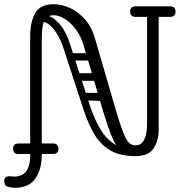

<svg xmlns="http://www.w3.org/2000/svg" viewBox="-20 -730 882 910"><path d="M123 -74H178V6Q178 71 148 115.5Q118 160 50 160Q33 160 16.5 155Q0 150 0 127Q0 116 6.5 110.5Q13 105 21 105Q27 105 35 106Q43 107 47 107Q77 107 93.5 93Q110 79 116.5 57Q123 35 123 11ZM622 10Q597 10 578 2.5Q559 -5 542 -25.5Q525 -46 508.5 -86Q492 -126 472 -192L376 -516Q363 -560 338.5 -592Q314 -624 286 -641Q258 -658 234 -658Q208 -658 196 -641Q184 -624 181 -598Q178 -572 178 -545V-28Q178 -16 171 -8Q164 0 150 0Q123 0 123 -26V-557Q123 -626 147 -668Q171 -710 235 -710Q272 -710 311 -692.5Q350 -675 382.5 -638.5Q415 -602 431 -545L527 -215Q550 -137 565 -100Q580 -63 593 -52Q606 -41 622 -41Q643 -41 655 -55.5Q667 -70 672 -92Q677 -114 677 -135V-669Q677 -695 704 -695Q732 -695 732 -671V-114Q732 -64 708 -27Q684 10 622 10ZM68 0Q42 0 42 -25Q42 -50 68 -50H231Q257 -50 257 -25Q257 0 231 0ZM623 -650Q597 -650 597 -675Q597 -700 623 -700H786Q812 -700 812 -675Q812 -650 786 -650ZM368 -272Q368 -290 386 -290H480Q496 -290 496 -270Q496 -251 481 -251L386 -254Q368 -254 368 -272ZM307 -461Q307 -478 324 -478H418Q436 -478 436 -462Q436 -443 419 -443H325Q307 -443 307 -461ZM339 -366Q339 -383 356 -383H450Q467 -383 467 -364Q467 -347 450 -347H356Q339 -347 339 -366ZM174 -660Q212 -660 238.5 -639Q265 -618 282.5 -588Q300 -558 309 -530L408 -224Q428 -165 455 -119Q482 -73 522 -47Q562 -21 618 -21L622 10Q554 10 508.5 -14Q463 -38 432.5 -85.5Q402 -133 379 -201L281 -501Q272 -530 256 -559.5Q240 -589 219 -608.5Q198 -628 174 -628Z"/></svg>

Font: Nsibidi Libre Uzo
Style: Regular
Weight: 400
Designer: Oluwaseun Badejo
Version: Version 1.021